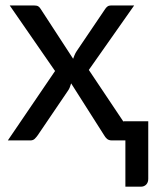

<svg xmlns="http://www.w3.org/2000/svg" viewBox="-20 -528 588 722"><path d="M187 -261 16.5 -507.5H107.5Q119 -507.5 124.2 -504Q129.5 -500.5 133.5 -493.5L255 -307Q257.5 -314 260.5 -321.2Q263.5 -328.5 268.5 -336L374 -492Q378.5 -499.5 384 -503.5Q389.5 -507.5 397.5 -507.5H484.5L314 -265L444.5 -70V-72H537.5V144.5Q537.5 158 529.8 166Q522 174 510 174H451.5V0H400.5Q389 0 382.2 -6Q375.5 -12 371.5 -19.5L247.5 -214.5Q245 -206.5 242.5 -199.8Q240 -193 236 -187.5L122 -19.5Q117 -12.5 110.8 -6.2Q104.5 0 94.5 0H9.5Z"/></svg>

Font: Lato Medium
Style: Regular
Weight: 500
Designer: Lukasz Dziedzic
Foundry: tyPoland Lukasz Dziedzic
Version: Version 2.006; 2014-01-15